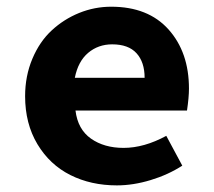

<svg xmlns="http://www.w3.org/2000/svg" viewBox="-20 -543 640 575"><path d="M330.1 12.2Q252.4 12.2 190.7 -18.8Q128.9 -49.8 92 -111.3Q55.2 -172.9 55.2 -254.9Q55.2 -315.4 76.9 -366.9Q98.6 -418.5 134.8 -451.9Q170.9 -485.4 217 -504.2Q263.2 -522.9 313 -522.9Q423.8 -522.9 484.9 -454.6Q545.9 -386.2 545.9 -277.8Q545.9 -251.5 540 -211.9H206.1Q212.9 -155.8 252.4 -127.9Q292 -100.1 350.1 -100.1Q411.6 -100.1 478 -136.2L525.9 -46.9Q483.4 -19.5 431.2 -3.7Q378.9 12.2 330.1 12.2ZM204.1 -310.1H413.1Q413.1 -356.9 388.9 -383.5Q364.7 -410.2 315.9 -410.2Q274.4 -410.2 244.1 -384.8Q213.9 -359.4 204.1 -310.1Z"/></svg>

Font: Office Code Pro D Bold
Style: Regular
Weight: 700
Designer: Nathan Rutzky & Paul D. Hunt
Foundry: Adobe Systems Incorporated
Version: Version 1.004;PS 001.004;hotconv 1.0.70;makeotf.lib2.5.58329